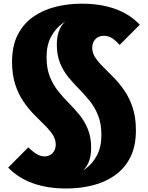

<svg xmlns="http://www.w3.org/2000/svg" viewBox="-20 -822 823 1068"><path d="M493 -556.5Q493 -527 510.8 -500.8Q528.5 -474.5 556 -447.8Q583.5 -421 614.5 -389Q645.5 -357 673.2 -316.2Q701 -275.5 718.5 -221.8Q736 -168 736 -97Q736 -8.5 704.8 53.2Q673.5 115 619.2 153.2Q565 191.5 495.5 209Q426 226.5 349 226.5L299 169Q335 169 377 156.2Q419 143.5 457.2 115.5Q495.5 87.5 519.8 41.5Q544 -4.5 544 -71Q544 -134 526 -179.2Q508 -224.5 479.8 -259.8Q451.5 -295 420 -326.8Q388.5 -358.5 360.2 -393Q332 -427.5 314 -471.5Q296 -515.5 296 -576Q296 -623.5 311.8 -659.2Q327.5 -695 363.2 -716.8Q399 -738.5 459 -744.5L434 -801.5Q540.5 -801.5 621.5 -772.2Q702.5 -743 757.5 -684.5L645.5 -572Q620.5 -600 600 -611.5Q579.5 -623 558.5 -623Q528 -623 510.5 -604Q493 -585 493 -556.5ZM290 -18Q290 -47.5 272.5 -73.8Q255 -100 227.2 -127Q199.5 -154 168.5 -185.8Q137.5 -217.5 109.8 -258.2Q82 -299 64.5 -353Q47 -407 47 -477.5Q47 -566 78.2 -627.8Q109.5 -689.5 163.8 -727.8Q218 -766 287.8 -783.8Q357.5 -801.5 434 -801.5L484 -743.5Q448.5 -743.5 406 -730.8Q363.5 -718 325.8 -690.2Q288 -662.5 263.5 -616.8Q239 -571 239 -504Q239 -441.5 257 -396.2Q275 -351 303.2 -315.5Q331.5 -280 363.2 -248.2Q395 -216.5 423 -181.8Q451 -147 469 -103Q487 -59 487 1.5Q487 49 471.2 84.8Q455.5 120.5 419.8 142.2Q384 164 324 170L349 226.5Q243.5 226.5 162.2 197.2Q81 168 25.5 110L137.5 -2.5Q164.5 24 186 36Q207.5 48 227.5 48Q256 48 273 29.2Q290 10.5 290 -18Z"/></svg>

Font: Hepta Slab ExtraLight ExtraBold
Style: Regular
Weight: 800
Version: Version 1.102